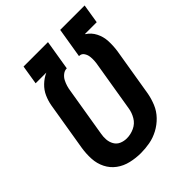

<svg xmlns="http://www.w3.org/2000/svg" viewBox="-207 -858 989 989"><g transform="rotate(-45 288.0 -363.5)"><path d="M244 8Q276 8 309 2Q342 -4 373 -20.5Q404 -37 428.5 -62.5Q453 -88 466 -119.5Q479 -151 485 -183L529 -449Q534 -484 532.5 -518Q531 -552 516 -581.5Q501 -611 474 -628V-630H559L576 -735H398L371 -571H375Q390 -570 398.5 -557Q407 -544 409 -529Q411 -514 410 -498Q409 -482 406 -467L362 -201Q358 -173 343 -147.5Q328 -122 301 -109.5Q274 -97 246 -97Q225 -97 206.5 -105Q188 -113 178 -130.5Q168 -148 166.5 -168.5Q165 -189 169 -210L213 -476Q215 -491 219.5 -506Q224 -521 231.5 -535.5Q239 -550 252.5 -560.5Q266 -571 281 -571H282L309 -735H131L114 -630H192Q165 -618 142.5 -596.5Q120 -575 108 -548Q96 -521 91 -493L47 -227Q41 -189 43 -152Q45 -115 61 -83Q77 -51 105.5 -30Q134 -9 170.5 -0.5Q207 8 244 8Z"/></g></svg>

Font: Iosevka Sparkle
Style: Bold Italic
Weight: 700
Italic angle: -9°
Designer: Belleve Invis
Foundry: Belleve Invis
Version: Version 4.5.0; ttfautohint (v1.8.3)